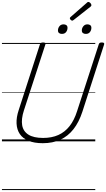

<svg xmlns="http://www.w3.org/2000/svg" viewBox="-20 -1451 1090 1971"><path d="M419 19Q332 19 273 -5.5Q214 -30 183.5 -75Q153 -120 150 -183Q147 -246 172 -321L390 -996Q393 -1006 400 -1010.5Q407 -1015 422 -1015Q437 -1015 443.5 -1010.5Q450 -1006 446 -995L225 -316Q197 -229 207.5 -166Q218 -103 271.5 -69Q325 -35 423 -35Q511 -35 578.5 -65Q646 -95 694 -156Q742 -217 771 -309L994 -996Q997 -1006 1003.5 -1010.5Q1010 -1015 1026 -1015Q1055 -1015 1049 -995L826 -305Q791 -197 734.5 -125Q678 -53 599.5 -17Q521 19 419 19ZM615 -1103Q598 -1103 586.5 -1111.5Q575 -1120 575 -1139Q575 -1162 590 -1181.5Q605 -1201 633 -1201Q650 -1201 661.5 -1192.5Q673 -1184 673 -1165Q673 -1141 658.5 -1122Q644 -1103 615 -1103ZM861 -1103Q843 -1103 831.5 -1111.5Q820 -1120 820 -1139Q820 -1162 835.5 -1181.5Q851 -1201 878 -1201Q895 -1201 906.5 -1192.5Q918 -1184 918 -1165Q918 -1141 903.5 -1122Q889 -1103 861 -1103ZM722 -1239Q714 -1239 705.5 -1247.5Q697 -1256 697 -1263Q697 -1265 698 -1268Q699 -1271 703 -1275L871 -1422Q875 -1426 878 -1428.5Q881 -1431 886 -1431Q893 -1431 900.5 -1426Q908 -1421 913 -1413Q918 -1405 918 -1399Q918 -1395 917 -1391.5Q916 -1388 910 -1383L736 -1246Q731 -1243 728 -1241Q725 -1239 722 -1239ZM0 490H958V500H0ZM0 -20H958V0H0ZM0 -505H958V-500H0ZM0 -1010H958V-1000H0Z"/></svg>

Font: Playwrite NZ Guides
Style: Regular
Weight: 400
Designer: Veronika Burian, José Scaglione
Foundry: TypeTogether
Version: Version 1.003